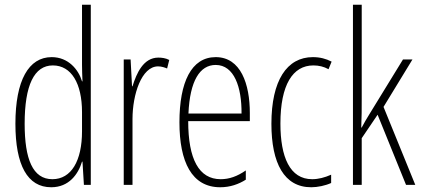

<svg xmlns="http://www.w3.org/2000/svg" viewBox="-20 -780 1778 810"><path d="M196 10C271 10 310 -45 326 -98H328L334 0H363V-760H326V-506C326 -484 327 -463 328 -437H326C311 -487 268 -539 198 -539C101 -539 45 -441 45 -258C45 -83 96 10 196 10ZM201 -24C118 -24 84 -109 84 -258C84 -420 124 -504 203 -504C281 -504 326 -428 326 -307V-226C326 -102 281 -24 201 -24Z M648 -537C585 -537 556 -471 539 -416H537L531 -529H502V0H539V-278C539 -381 577 -500 647 -500C661 -500 676 -495 685 -491L694 -527C679 -535 662 -537 648 -537Z M890 -539C787 -539 737 -433 737 -264C737 -97 789 10 909 10C951 10 987 -3 1017 -22V-61C981 -36 947 -24 911 -24C819 -24 774 -109 774 -269H1034V-303C1034 -425 996 -539 890 -539ZM890 -506C968 -506 1000 -412 999 -301H775C781 -439 823 -506 890 -506Z M1293 10C1320 10 1353 3 1377 -8V-43C1350 -31 1323 -24 1297 -24C1203 -24 1163 -117 1163 -259C1163 -422 1215 -504 1302 -504C1325 -504 1346 -499 1366 -488L1379 -520C1356 -532 1330 -539 1300 -539C1190 -539 1125 -440 1125 -258C1125 -91 1179 10 1293 10Z M1506 -365V-760H1469V0H1506V-197L1573 -296L1693 0H1732L1598 -329L1720 -529H1680L1537 -296C1525 -277 1518 -264 1506 -242H1504C1506 -285 1506 -321 1506 -365Z"/></svg>

Font: Noto Sans Myanmar ExtraCondensed ExtraLight
Style: Regular
Weight: 200
Width: 2
Designer: Monotype Design Team
Foundry: Monotype Imaging Inc.
Version: Version 2.107